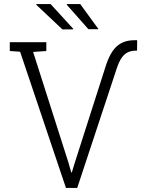

<svg xmlns="http://www.w3.org/2000/svg" viewBox="-20 -917 717 937"><path d="M301.8 0 78.1 -664.6 27.8 -668V-710.9H206.1V-668L141.6 -663.6L314 -123.5L327.6 -75.7H330.6L345.2 -123.5L494.6 -590.3Q516.6 -661.1 549.8 -690.9Q583 -720.7 635.7 -720.7H649.4L648.9 -669.9H643.6Q622.6 -669.9 605.2 -662.4Q587.9 -654.8 574 -635.3Q560.1 -615.7 548.3 -578.6L356.9 0ZM336.4 -773.4 337.4 -776.4 227.1 -897H157.7L156.8 -894L284.7 -773.4ZM458 -774.4 460 -775.9 371.6 -897H307.1L305.7 -894L411.6 -774.4Z"/></svg>

Font: Roboto Slab LO Light
Style: Regular
Weight: 300
Designer: Google
Version: Version 2.000